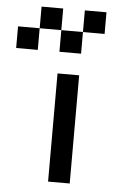

<svg xmlns="http://www.w3.org/2000/svg" viewBox="-56 -942 611 884"><g transform="rotate(5 250.0 -500.0)"><path d="M0 -700V-800H100V-700ZM100 -800V-900H200V-800ZM200 -100V-600H300V-100ZM200 -700V-800H300V-700ZM300 -800V-900H400V-800Z"/></g></svg>

Font: GalmuriMono9 Regular
Style: Regular
Weight: 400
Designer: Lee Minseo (quiple)
Version: Version 2.399;hotconv 1.1.1;makeotfexe 2.6.0 DEVELOPMENT